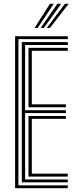

<svg xmlns="http://www.w3.org/2000/svg" viewBox="-20 -991 405 1011"><path d="M59.5 0V-800H337V-784.8H77V-15.2H337V0ZM130 -61.2V-380.2H327V-365H147.5V-76.5H337V-61.2ZM94.8 -30.8V-769.5H337V-754H112.2V-410.8H327V-395.5H112.2V-46H337V-30.8ZM130 -426.2V-738.8H337V-723.5H147.5V-441.5H327V-426.2ZM162 -844 243 -971H263L178.5 -844ZM226.5 -844 321.5 -971H341.5L243 -844ZM194.2 -844 282.2 -971H302.2L210.8 -844Z"/></svg>

Font: Big Shoulders Inline Text Thin Medium
Style: Regular
Weight: 500
Version: Version 2.002